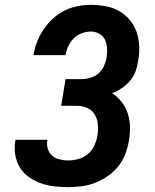

<svg xmlns="http://www.w3.org/2000/svg" viewBox="-20 -763 640 791"><path d="M260 8Q231 8 202 4.5Q173 1 147 -8.5Q121 -18 98.5 -34Q76 -50 62 -73Q48 -96 43 -124Q38 -152 43 -181Q43 -183 43.5 -184.5Q44 -186 44 -187H176Q176 -187 175.5 -186Q175 -185 175 -185Q172 -167 177 -150Q182 -133 194.5 -122Q207 -111 224.5 -106.5Q242 -102 260 -102Q281 -102 302 -107.5Q323 -113 340.5 -127Q358 -141 367.5 -161Q377 -181 381 -202Q385 -225 383.5 -247.5Q382 -270 371.5 -289Q361 -308 341 -317.5Q321 -327 298 -327H232L250 -437H316Q334 -437 352.5 -442.5Q371 -448 385.5 -460.5Q400 -473 408 -490.5Q416 -508 419 -526Q422 -545 421 -564Q420 -583 412.5 -599Q405 -615 389 -624Q373 -633 354 -633Q335 -633 316.5 -626Q298 -619 284 -605Q270 -591 261.5 -572.5Q253 -554 250 -536H118Q122 -563 132.5 -590Q143 -617 159 -641Q175 -665 197 -685.5Q219 -706 245 -719Q271 -732 299 -737.5Q327 -743 354 -743Q385 -743 415 -737.5Q445 -732 470 -718Q495 -704 514 -681.5Q533 -659 542.5 -631.5Q552 -604 553.5 -573.5Q555 -543 549 -512Q546 -490 538.5 -469Q531 -448 516 -430.5Q501 -413 482 -400Q463 -387 442 -379Q465 -364 481.5 -342.5Q498 -321 506.5 -295Q515 -269 515.5 -240Q516 -211 511 -182Q506 -154 495.5 -127Q485 -100 466.5 -77Q448 -54 423 -37Q398 -20 371 -9.5Q344 1 315.5 4.5Q287 8 260 8Z"/></svg>

Font: Iosevka SS04 XBd Ex
Style: Italic
Weight: 800
Width: 7
Italic angle: -9°
Monospace: yes
Designer: Belleve Invis
Foundry: Belleve Invis
Version: Version 19.0.0; ttfautohint (v1.8.4)